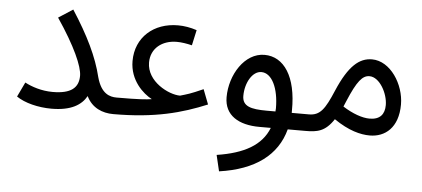

<svg xmlns="http://www.w3.org/2000/svg" viewBox="-49 -572 1985 904"><g transform="rotate(5 944.0 -119.5)"><path d="M200 -74C147 -74 100 -90 68 -107L35 -38C74 -11 138 5 201 5C294 5 342 -26 366 -69C392 -15 442 5 493 5C525 5 543 -15 543 -37C543 -58 530 -74 502 -74C470 -74 429 -85 408 -162C385 -257 338 -353 263 -469L195 -425C281 -298 322 -205 322 -161C322 -104 286 -74 200 -74Z M493 5C690 5 816 -30 934 -79L907 -149C844 -121 833 -119 799 -109C745 -109 640 -162 640 -252C640 -319 693 -360 762 -360C784 -360 809 -356 834 -350L850 -423C820 -433 790 -438 761 -438C647 -438 562 -365 562 -252C562 -161 626 -103 668 -81C642 -77 608 -74 503 -74Z M1013 230C1182 206 1285 129 1318 5H1401C1430 5 1451 -12 1451 -37C1451 -60 1437 -74 1411 -74H1330C1330 -78 1330 -82 1330 -86C1332 -245 1271 -335 1179 -335C1085 -335 1018 -227 1018 -121C1018 -35 1086 5 1184 5H1238C1205 89 1124 134 995 154ZM1212 -74C1136 -74 1096 -85 1096 -134C1096 -196 1129 -253 1171 -253C1221 -253 1254 -184 1254 -89C1254 -84 1253 -79 1253 -74Z M1401 5C1457 5 1495 -1 1535 -62C1605 -14 1661 0 1705 0C1777 0 1839 -48 1839 -158C1839 -253 1772 -358 1685 -358C1626 -358 1576 -318 1524 -196C1486 -106 1464 -74 1411 -74ZM1581 -151C1622 -249 1647 -278 1680 -278C1728 -278 1768 -204 1768 -149C1768 -106 1747 -79 1697 -79C1663 -79 1617 -95 1570 -125C1573 -133 1577 -142 1581 -151Z"/></g></svg>

Font: Noto Sans Arabic SemCond
Style: Regular
Weight: 400
Width: 4
Designer: Monotype Design Team, Nadine Chahine, Nizar Qandah and Khaled Hosny
Foundry: Monotype Imaging Inc.
Version: Version 2.012